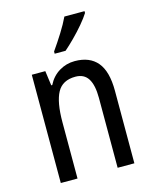

<svg xmlns="http://www.w3.org/2000/svg" viewBox="-115 -843 735 920"><g transform="rotate(-15 252.5 -383.0)"><path d="M286 -547Q360 -547 398 -501.5Q436 -456 436 -360V0H353V-347Q353 -410 333 -442Q313 -474 270 -474Q206 -474 180 -426.5Q154 -379 154 -279V0H71V-537H138L148 -464H153Q173 -504 208.5 -525.5Q244 -547 286 -547ZM394 -757Q381 -736 357 -707.5Q333 -679 305.5 -651.5Q278 -624 257 -606H203V-617Q229 -654 253.5 -693Q278 -732 294 -766H394Z"/></g></svg>

Font: Noto Sans Devanagari Condensed
Style: Regular
Weight: 400
Width: 3
Designer: Jelle Bosma - Monotype Design Team
Foundry: Monotype Imaging Inc.
Version: Version 2.004; ttfautohint (v1.8.4.7-5d5b)